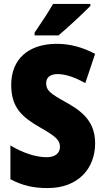

<svg xmlns="http://www.w3.org/2000/svg" viewBox="-20 -947 531 977"><path d="M440 -917V-927H250C225 -883 189 -829 156 -781V-767H278C329 -810 406 -882 440 -917ZM464 -217C464 -317 413 -372 322 -423C233 -472 215 -487 215 -524C215 -550 232 -570 273 -570C313 -570 361 -554 414 -524L464 -673C403 -705 339 -724 270 -724C123 -724 37 -645 37 -515C37 -398 94 -350 185 -298C267 -251 285 -233 285 -200C285 -169 263 -147 217 -147C163 -147 95 -169 33 -207V-35C96 -2 150 10 223 10C377 10 464 -89 464 -217Z"/></svg>

Font: Noto Sans Sinhala UI Condensed Black
Style: Regular
Weight: 900
Width: 3
Designer: Jelle Bosma - Monotype Design Team
Foundry: Monotype Imaging Inc.
Version: Version 2.006